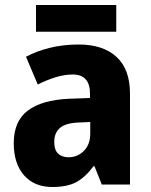

<svg xmlns="http://www.w3.org/2000/svg" viewBox="-20 -738 603 768"><path d="M295 -560Q392 -560 446 -510.5Q500 -461 500 -363V0H387L358 -73H354Q322 -30 286 -10Q250 10 189 10Q117 10 76 -37Q35 -84 35 -165Q35 -253 91 -295.5Q147 -338 256 -343L340 -346V-363Q340 -440 271 -440Q239 -440 204 -429.5Q169 -419 131 -400L84 -511Q127 -534 180.5 -547Q234 -560 295 -560ZM296 -248Q242 -246 219.5 -226Q197 -206 197 -171Q197 -138 212.5 -123.5Q228 -109 254 -109Q290 -109 315.5 -134.5Q341 -160 341 -204V-250ZM445 -718V-611H124V-718Z"/></svg>

Font: Noto Sans Arabic SemCond ExtBd
Style: Regular
Weight: 800
Width: 4
Designer: Monotype Design Team, Nadine Chahine, Nizar Qandah and Khaled Hosny
Foundry: Monotype Imaging Inc.
Version: Version 2.012; ttfautohint (v1.8.4.7-5d5b)